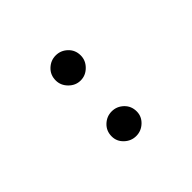

<svg xmlns="http://www.w3.org/2000/svg" viewBox="-3 -819 325 325"><g transform="rotate(45 159.5 -657.0)"><path d="M93 -627Q80 -627 71.5 -636Q63 -645 63 -657Q63 -669 71.5 -678Q80 -687 93 -687Q105 -687 114 -678Q123 -669 123 -657Q123 -645 114 -636Q105 -627 93 -627ZM227 -627Q214 -627 205.5 -636Q197 -645 197 -657Q197 -669 205.5 -678Q214 -687 227 -687Q239 -687 247.5 -678Q256 -669 256 -657Q256 -645 247.5 -636Q239 -627 227 -627Z"/></g></svg>

Font: SVN-Poppins Thin
Style: Regular
Weight: 100
Designer: Ninad Kale (Devanagari), Jonny Pinhorn (Latin)
Foundry: Indian Type Foundry
Version: Version 3.002 2017